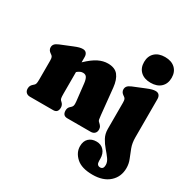

<svg xmlns="http://www.w3.org/2000/svg" viewBox="-203 -869 1271 1296"><g transform="rotate(30 432.5 -221.0)"><path d="M245.5 -416.5V-375.5Q293 -421 330.5 -439.5Q368 -458 404.5 -458Q459.5 -458 484.8 -425.8Q510 -393.5 516 -335L536.5 -133Q539 -109 540.8 -100.2Q542.5 -91.5 547.5 -86.5L552.5 -82Q562.5 -73 568.5 -64Q574.5 -55 574.5 -40.5Q574.5 -21.5 563.2 -10.8Q552 0 533 0H351Q314 0 314 -40.5Q314 -62.5 330.5 -76L336.5 -81.5Q342.5 -87 345.8 -96Q349 -105 346.5 -128L331.5 -261.5Q328 -291 319 -305.2Q310 -319.5 289.5 -319.5Q267.5 -319.5 245.5 -299.5V-133Q245.5 -107 247.5 -97Q249.5 -87 255.5 -81.5L261.5 -76Q277.5 -61.5 277.5 -40.5Q277.5 0 240.5 0H60Q41 0 29.8 -10.8Q18.5 -21.5 18.5 -40.5Q18.5 -55 24 -64.2Q29.5 -73.5 40 -82L45 -86.5Q50.5 -91 53.2 -99.8Q56 -108.5 56 -133V-278.5Q56 -298 52.2 -306Q48.5 -314 40 -319.5L35.5 -322.5Q13.5 -337 13.5 -359Q13.5 -373.5 22 -384Q30.5 -394.5 52 -403.5L141.5 -440Q167 -450.5 181.5 -454.2Q196 -458 208.5 -458Q227 -458 236.2 -446.5Q245.5 -435 245.5 -416.5ZM717 -488.5Q667 -488.5 638.2 -515.5Q609.5 -542.5 609.5 -588.5Q609.5 -634.5 638.2 -661.5Q667 -688.5 717 -688.5Q767 -688.5 795.8 -661.5Q824.5 -634.5 824.5 -588.5Q824.5 -542.5 795.8 -515.5Q767 -488.5 717 -488.5ZM813 -118Q813 -74 826 -39.5Q839 -5 852 26.2Q865 57.5 865 91.5Q865 160 817.5 202.5Q770 245 688 245Q602.5 245 560.8 207Q519 169 519 120Q519 80 541.5 58.5Q564 37 600.5 37Q637.5 37 659 61.5Q680.5 86 680.5 125V141.5Q680.5 176.5 708 176.5Q733.5 176.5 733.5 143.5Q733.5 120 717 97.2Q700.5 74.5 678.5 49.2Q656.5 24 640 -6.2Q623.5 -36.5 623.5 -74.5V-278.5Q623.5 -298 619.8 -306Q616 -314 607.5 -319.5L603 -322.5Q581 -337 581 -359Q581 -373.5 589.5 -384Q598 -394.5 619.5 -403.5L709 -440Q734.5 -450.5 749 -454.2Q763.5 -458 776 -458Q794.5 -458 803.8 -446.5Q813 -435 813 -416.5Z"/></g></svg>

Font: Fraunces 144pt SuperSoft Black
Style: Regular
Weight: 900
Version: Version 1.000;[b76b70a41]